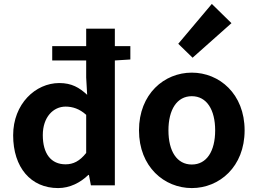

<svg xmlns="http://www.w3.org/2000/svg" viewBox="-20 -944 1310 978"><path d="M276 14C336 14 390 -14 430 -53H433L443 0H565V-636L644 -641V-709H565V-798H419V-709H246V-636H419V-549L424 -461C384 -498 345 -521 282 -521C161 -521 47 -415 47 -255C47 -91 137 14 276 14ZM314 -107C240 -107 198 -161 198 -256C198 -347 251 -401 314 -401C349 -401 385 -390 419 -359V-165C386 -123 353 -107 314 -107Z M957 14C1097 14 1226 -94 1226 -280C1226 -466 1097 -574 957 -574C817 -574 688 -466 688 -280C688 -94 817 14 957 14ZM957 -106C881 -106 838 -174 838 -280C838 -385 881 -454 957 -454C1033 -454 1076 -385 1076 -280C1076 -174 1033 -106 957 -106ZM961 -650 1159 -826 1059 -924 888 -721Z"/></svg>

Font: Noto Sans HK
Style: Bold
Weight: 700
Designer: Ryoko NISHIZUKA 西塚涼子 (kana, bopomofo & ideographs); Paul D. Hunt (Latin, Greek & Cyrillic); Sandoll Communications 산돌커뮤니
Foundry: Adobe
Version: Version 2.002;hotconv 1.0.116;makeotfexe 2.5.65601